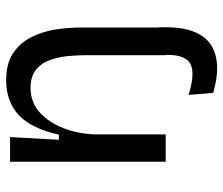

<svg xmlns="http://www.w3.org/2000/svg" viewBox="-72 -498 741 638"><g transform="rotate(-90 299.0 -179.5)"><path d="M80 0V-517H162L153 -355H170Q191 -448 236 -489Q281 -530 351 -530Q406 -530 440 -507.5Q474 -485 493 -448.5Q512 -412 519 -369Q526 -326 526 -284V-22H527V0Q527 171 390 171Q355 171 309 158L302 76Q372 98 403.5 83Q435 68 435 7V0H434V-270Q434 -291 431.5 -321Q429 -351 419.5 -380.5Q410 -410 387.5 -429.5Q365 -449 326 -449Q278 -449 244.5 -419Q211 -389 192 -340.5Q173 -292 171 -236V0Z"/></g></svg>

Font: Bricolage Grotesque 10pt
Style: Regular
Weight: 400
Designer: Mathieu Triay
Foundry: Atelier Triay
Version: Version 1.000; ttfautohint (v1.8.4.7-5d5b);gftools[0.9.32]